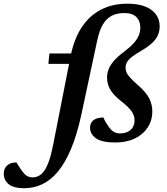

<svg xmlns="http://www.w3.org/2000/svg" viewBox="-200 -742 886 1016"><path d="M56 -404 61.5 -459H234.5L228.5 -404ZM230.5 -135.5Q207 -27.5 175.5 47Q144 121.5 105.5 167.2Q67 213 22.2 233.5Q-22.5 254 -72 254Q-128 254 -154 232.8Q-180 211.5 -180 176.5Q-180 150 -162.5 133.8Q-145 117.5 -113 117.5Q-106 128 -98.2 140.8Q-90.5 153.5 -78.5 169Q-66.5 184.5 -54.5 190.5Q-42.5 196.5 -29 196.5Q-11 196.5 4.8 188.8Q20.5 181 34 162Q47.5 143 59.2 109.8Q71 76.5 81 25.5L173.5 -444.5Q192 -537.5 233.5 -599.2Q275 -661 336 -691.8Q397 -722.5 473.5 -722.5Q532 -722.5 570 -706.8Q608 -691 626.5 -664Q645 -637 645 -602.5Q645 -563.5 623 -534Q601 -504.5 548.5 -474Q513.5 -454 495.2 -438.8Q477 -423.5 470.8 -410.5Q464.5 -397.5 464.5 -383Q464.5 -371.5 469.5 -359.2Q474.5 -347 488.8 -331Q503 -315 530.5 -291Q572 -255 589 -222.2Q606 -189.5 606 -153.5Q606 -105 581.5 -67.5Q557 -30 513 -9Q469 12 410 12Q338.5 12 307.5 -10.5Q276.5 -33 276.5 -65Q276.5 -82 284 -94.2Q291.5 -106.5 307.2 -113.2Q323 -120 347.5 -120Q352 -108 358.5 -97Q365 -86 377.5 -68Q390.5 -50.5 404.2 -43.2Q418 -36 434.5 -36Q458 -36 475.2 -44.2Q492.5 -52.5 502.2 -68Q512 -83.5 512 -106Q512 -129.5 497.2 -151.8Q482.5 -174 440 -207.5Q398 -241 382.2 -270Q366.5 -299 366.5 -330Q366.5 -354.5 375.2 -376.8Q384 -399 404 -421.5Q424 -444 457.5 -469Q491 -494.5 509.2 -515.5Q527.5 -536.5 535 -556.2Q542.5 -576 542.5 -596.5Q542.5 -630.5 521.8 -651.8Q501 -673 457.5 -673Q419 -673 391 -658.5Q363 -644 344.2 -612Q325.5 -580 314.5 -528Z"/></svg>

Font: Newsreader SemiBold
Style: Italic
Weight: 600
Italic angle: -17°
Designer: Hugues Gentile
Foundry: Production Type
Version: Version 1.003